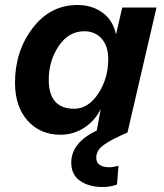

<svg xmlns="http://www.w3.org/2000/svg" viewBox="-20 -530 657 768"><path d="M490 0Q423 29 394 50.5Q365 72 365 100Q365 139 418 139Q432 139 454 133L448 208Q422 218 390 218Q336 218 300.5 193.5Q265 169 265 120Q265 41 367 -8L383 -94Q359 -46 316 -18.5Q273 9 222 9Q141 9 90.5 -47.5Q40 -104 40 -199Q40 -325 110.5 -417.5Q181 -510 290 -510Q348 -510 390 -479.5Q432 -449 444 -392L469 -500H606ZM277 -95Q333 -95 373 -155.5Q413 -216 413 -294Q413 -345 387 -375Q361 -405 317 -405Q255 -405 215 -346Q175 -287 175 -211Q175 -95 277 -95Z"/></svg>

Font: Elaine Sans SemiBold
Style: Italic
Weight: 600
Italic angle: -13°
Designer: Wei Huang
Foundry: Wei Huang
Version: Version 2.001;December 24, 2019;FontCreator 12.0.0.2547 64-b